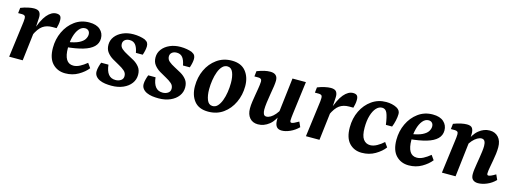

<svg xmlns="http://www.w3.org/2000/svg" viewBox="-12 -985 4146 1548"><g transform="rotate(15 2060.5 -211.0)"><path d="M48 0 84 -276Q86 -287 87.5 -303.5Q89 -320 89 -331Q89 -346 81.5 -352Q74 -358 60 -358H27L32 -403Q62 -415 91.5 -421.5Q121 -428 142 -428Q177 -428 189 -410.5Q201 -393 199 -363L194 -277L161 0ZM180 -247Q212 -348 249 -391.5Q286 -435 326 -435Q349 -435 359 -424.5Q369 -414 369 -389Q369 -370 365.5 -353Q362 -336 358 -321H322Q275 -321 242.5 -298Q210 -275 182 -214Z M602 -434Q662 -434 693.5 -405.5Q725 -377 725 -333Q725 -292 696 -263.5Q667 -235 609.5 -218Q552 -201 465 -193L468 -236Q530 -245 563 -261.5Q596 -278 608.5 -298.5Q621 -319 621 -338Q621 -358 610 -369Q599 -380 581 -380Q553 -380 531.5 -354Q510 -328 498.5 -285.5Q487 -243 487 -192Q487 -128 506.5 -96Q526 -64 565 -64Q591 -64 619 -78.5Q647 -93 676 -117L703 -79Q675 -43 626.5 -15Q578 13 518 13Q453 13 411.5 -30.5Q370 -74 370 -161Q370 -233 399 -295Q428 -357 480.5 -395.5Q533 -434 602 -434Z M904 13Q876 13 851 9.5Q826 6 804 -4Q783 -14 771 -30Q759 -46 759 -68Q759 -86 765 -108.5Q771 -131 777 -145H838Q843 -94 864 -67Q885 -40 924 -40Q949 -40 968 -52.5Q987 -65 987 -89Q987 -115 967.5 -132Q948 -149 920 -164Q892 -179 863.5 -196Q835 -213 815.5 -238Q796 -263 796 -301Q796 -339 819 -369Q842 -399 881.5 -416.5Q921 -434 971 -434Q998 -434 1023 -429.5Q1048 -425 1066 -418Q1086 -408 1092.5 -396Q1099 -384 1099 -368Q1099 -353 1095 -333.5Q1091 -314 1084 -294H1027Q1019 -338 1001.5 -359.5Q984 -381 953 -381Q928 -381 913 -368.5Q898 -356 898 -336Q898 -311 917.5 -294.5Q937 -278 965.5 -263.5Q994 -249 1022.5 -232.5Q1051 -216 1070.5 -191Q1090 -166 1090 -127Q1090 -87 1066.5 -55.5Q1043 -24 1001 -5.5Q959 13 904 13Z M1297 13Q1269 13 1244 9.5Q1219 6 1197 -4Q1176 -14 1164 -30Q1152 -46 1152 -68Q1152 -86 1158 -108.5Q1164 -131 1170 -145H1231Q1236 -94 1257 -67Q1278 -40 1317 -40Q1342 -40 1361 -52.5Q1380 -65 1380 -89Q1380 -115 1360.5 -132Q1341 -149 1313 -164Q1285 -179 1256.5 -196Q1228 -213 1208.5 -238Q1189 -263 1189 -301Q1189 -339 1212 -369Q1235 -399 1274.5 -416.5Q1314 -434 1364 -434Q1391 -434 1416 -429.5Q1441 -425 1459 -418Q1479 -408 1485.5 -396Q1492 -384 1492 -368Q1492 -353 1488 -333.5Q1484 -314 1477 -294H1420Q1412 -338 1394.5 -359.5Q1377 -381 1346 -381Q1321 -381 1306 -368.5Q1291 -356 1291 -336Q1291 -311 1310.5 -294.5Q1330 -278 1358.5 -263.5Q1387 -249 1415.5 -232.5Q1444 -216 1463.5 -191Q1483 -166 1483 -127Q1483 -87 1459.5 -55.5Q1436 -24 1394 -5.5Q1352 13 1297 13Z M1711 13Q1633 13 1594.5 -35Q1556 -83 1556 -159Q1556 -233 1585 -295Q1614 -357 1667.5 -395.5Q1721 -434 1792 -434Q1870 -434 1909 -385.5Q1948 -337 1948 -262Q1948 -189 1918.5 -126Q1889 -63 1836 -25Q1783 13 1711 13ZM1732 -40Q1758 -39 1776 -58.5Q1794 -78 1806 -110Q1818 -142 1824 -180.5Q1830 -219 1830 -258Q1830 -310 1816 -344.5Q1802 -379 1771 -380Q1746 -381 1727.5 -362Q1709 -343 1697 -311Q1685 -279 1679 -240.5Q1673 -202 1673 -164Q1673 -112 1687 -76.5Q1701 -41 1732 -40Z M2125 8Q2081 8 2056 -21Q2031 -50 2031 -100Q2031 -127 2035.5 -157.5Q2040 -188 2045 -217.5Q2050 -247 2054 -271Q2056 -285 2058.5 -301.5Q2061 -318 2061 -331Q2061 -346 2053.5 -352Q2046 -358 2032 -358H1999L2004 -403Q2038 -416 2064 -422Q2090 -428 2114 -428Q2176 -428 2176 -370Q2176 -361 2175 -350Q2174 -339 2172 -323Q2167 -290 2160.5 -252.5Q2154 -215 2149.5 -180Q2145 -145 2145 -121Q2145 -100 2151.5 -85Q2158 -70 2175 -70Q2192 -70 2210.5 -81Q2229 -92 2247 -113Q2265 -134 2279 -162L2288 -135Q2261 -60 2218 -26Q2175 8 2125 8ZM2323 7Q2295 7 2281 -9.5Q2267 -26 2266 -60Q2265 -74 2265.5 -93.5Q2266 -113 2266 -133L2300 -421H2412L2377 -148Q2375 -132 2373.5 -117Q2372 -102 2372 -91Q2372 -74 2384 -74Q2392 -74 2405.5 -80Q2419 -86 2443 -100L2462 -58Q2431 -27 2393 -10Q2355 7 2323 7Z M2525 0 2561 -276Q2563 -287 2564.5 -303.5Q2566 -320 2566 -331Q2566 -346 2558.5 -352Q2551 -358 2537 -358H2504L2509 -403Q2539 -415 2568.5 -421.5Q2598 -428 2619 -428Q2654 -428 2666 -410.5Q2678 -393 2676 -363L2671 -277L2638 0ZM2657 -247Q2689 -348 2726 -391.5Q2763 -435 2803 -435Q2826 -435 2836 -424.5Q2846 -414 2846 -389Q2846 -370 2842.5 -353Q2839 -336 2835 -321H2799Q2752 -321 2719.5 -298Q2687 -275 2659 -214Z M2993 13Q2929 13 2888.5 -30Q2848 -73 2848 -160Q2848 -237 2878 -298.5Q2908 -360 2960.5 -397Q3013 -434 3080 -434Q3105 -434 3127.5 -429Q3150 -424 3169 -414Q3185 -405 3192.5 -393Q3200 -381 3200 -366Q3200 -341 3193 -310Q3186 -279 3176 -255H3124Q3115 -321 3102 -351Q3089 -381 3060 -381Q3033 -381 3011.5 -357.5Q2990 -334 2977 -291Q2964 -248 2964 -190Q2964 -122 2985.5 -93Q3007 -64 3043 -64Q3070 -64 3099.5 -80.5Q3129 -97 3154 -120L3181 -82Q3154 -45 3104.5 -16Q3055 13 2993 13Z M3469 -434Q3529 -434 3560.5 -405.5Q3592 -377 3592 -333Q3592 -292 3563 -263.5Q3534 -235 3476.5 -218Q3419 -201 3332 -193L3335 -236Q3397 -245 3430 -261.5Q3463 -278 3475.5 -298.5Q3488 -319 3488 -338Q3488 -358 3477 -369Q3466 -380 3448 -380Q3420 -380 3398.5 -354Q3377 -328 3365.5 -285.5Q3354 -243 3354 -192Q3354 -128 3373.5 -96Q3393 -64 3432 -64Q3458 -64 3486 -78.5Q3514 -93 3543 -117L3570 -79Q3542 -43 3493.5 -15Q3445 13 3385 13Q3320 13 3278.5 -30.5Q3237 -74 3237 -161Q3237 -233 3266 -295Q3295 -357 3347.5 -395.5Q3400 -434 3469 -434Z M3962 7Q3935 7 3919 -7Q3903 -21 3903 -53Q3903 -73 3906 -94Q3909 -115 3913 -141Q3917 -165 3921.5 -193Q3926 -221 3929.5 -248Q3933 -275 3933 -295Q3933 -320 3925 -334.5Q3917 -349 3898 -349Q3882 -349 3863 -338Q3844 -327 3825.5 -306.5Q3807 -286 3794 -258L3785 -284Q3813 -359 3855 -393.5Q3897 -428 3946 -428Q3991 -428 4018.5 -398Q4046 -368 4046 -315Q4046 -289 4042.5 -260Q4039 -231 4033.5 -202.5Q4028 -174 4024 -150Q4020 -129 4018 -114.5Q4016 -100 4016 -89Q4016 -74 4028 -74Q4036 -74 4050 -80Q4064 -86 4087 -100L4106 -58Q4075 -26 4035.5 -9.5Q3996 7 3962 7ZM3660 0 3696 -276Q3698 -287 3699.5 -304.5Q3701 -322 3701 -331Q3701 -346 3693.5 -352Q3686 -358 3672 -358H3639L3644 -403Q3677 -416 3705.5 -422Q3734 -428 3755 -428Q3790 -428 3801 -410Q3812 -392 3811 -363L3809 -300L3774 0Z"/></g></svg>

Font: Yrsa SemiBold
Style: Italic
Weight: 600
Italic angle: -7.10001°
Version: Version 2.004